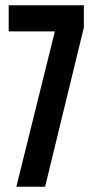

<svg xmlns="http://www.w3.org/2000/svg" viewBox="-20 -708 352 728"><path d="M42 0 188 -589H13V-688H298V-604L151 0Z"/></svg>

Font: Saira Ultra Condensed
Style: Bold
Weight: 700
Width: 1
Designer: Hector Gatti with collaboration of the Omnibus-Type team
Foundry: Omnibus-Type
Version: Version 1.001; ttfautohint (v1.8)